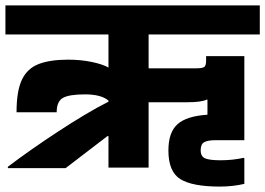

<svg xmlns="http://www.w3.org/2000/svg" viewBox="-28 -627 978 708"><path d="M1 -7V-12Q39 -41 86 -74Q133 -107 184 -140.5Q235 -174 283.5 -203Q332 -232 372 -252V-256Q358 -268 336 -273.5Q314 -279 286 -279Q227 -279 204 -266Q181 -253 181 -213H33Q33 -292 53 -333.5Q73 -375 115 -391Q157 -407 223 -407Q270 -407 310.5 -398.5Q351 -390 372 -378V-500H-8V-607H930V-500H520V-375H693Q718 -375 725 -380Q732 -385 732 -403V-420H873V-110H766Q739 -110 725.5 -103Q712 -96 712 -73Q712 -50 728.5 -43Q745 -36 785 -36Q830 -36 870 -45L873 -43V51Q852 56 829 58.5Q806 61 783 61Q681 61 637 33.5Q593 6 593 -72Q593 -139 626.5 -169Q660 -199 737 -204V-259L735 -260Q715 -250 664 -250H520V-9H372V-125H368L214 -7Z"/></svg>

Font: Bakbak One
Style: Regular
Weight: 400
Designer: Saumya Kishore and Sanchit Sawaria
Foundry: A Good Feeling
Version: Version 1.003; ttfautohint (v1.8.3)